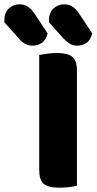

<svg xmlns="http://www.w3.org/2000/svg" viewBox="-117 -863 448 891"><path d="M159 8Q106 8 85.5 -10Q65 -28 65 -75V-608Q77 -610 100 -613.5Q123 -617 146 -617Q196 -617 218 -600Q240 -583 240 -534V-1Q229 2 206 5Q183 8 159 8ZM-97 -760V-767Q-97 -804 -76 -823.5Q-55 -843 -26 -843Q-3 -843 14 -831Q31 -819 45 -797L104 -708Q96 -676 76.5 -663.5Q57 -651 34 -651Q14 -651 -3 -661Q-20 -671 -31 -686ZM110 -760V-767Q110 -804 131 -823.5Q152 -843 181 -843Q204 -843 221 -831Q238 -819 252 -797L311 -708Q303 -676 283.5 -663.5Q264 -651 241 -651Q220 -651 204.5 -661.5Q189 -672 176 -686Z"/></svg>

Font: Baloo Bhaina 2 ExtraBold
Style: Regular
Weight: 800
Designer: Yesha Goshar, Manish Minz, Shuchita Grover and Ek Type
Foundry: Ek Type
Version: Version 1.640;hotconv 1.0.111;makeotfexe 2.5.65597; ttfautoh